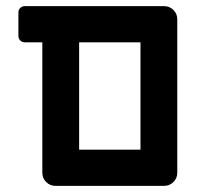

<svg xmlns="http://www.w3.org/2000/svg" viewBox="-20 -606 678 626"><path d="M118 -43V-468H61Q52 -468 46 -474Q40 -480 40 -489V-565Q40 -574 46 -580Q52 -586 61 -586H515Q533 -586 545.5 -573.5Q558 -561 558 -543V-43Q558 -25 545.5 -12.5Q533 0 515 0H161Q143 0 130.5 -12.5Q118 -25 118 -43ZM438 -118V-468H238V-118Z"/></svg>

Font: Miriam Libre
Style: Bold
Weight: 700
Designer: Michal Sahar
Foundry: Hagilda
Version: Version 1.001